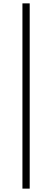

<svg xmlns="http://www.w3.org/2000/svg" viewBox="-20 -843 309 1138"><path d="M113 -823H156V275H113Z"/></svg>

Font: Nebula Sans Light
Style: Regular
Weight: 300
Designer: Paul D. Hunt for Adobe (as Source Sans)
Foundry: Nebula Entertainment & Broadcasting LLC
Version: Version 1.010